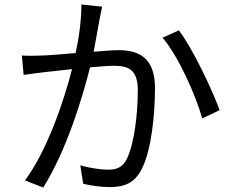

<svg xmlns="http://www.w3.org/2000/svg" viewBox="-20 -810 1040 861"><path d="M782 -674 709 -641C780 -558 858 -382 887 -279L965 -316C931 -409 844 -593 782 -674ZM78 -561 86 -474C112 -478 153 -483 176 -486L303 -500C269 -366 194 -138 92 -1L174 31C279 -138 347 -364 384 -508C428 -512 468 -515 492 -515C555 -515 598 -498 598 -406C598 -298 582 -168 550 -100C530 -57 500 -49 463 -49C435 -49 382 -56 340 -69L353 14C385 22 433 29 471 29C536 29 585 12 617 -55C659 -138 675 -297 675 -416C675 -551 602 -585 513 -585C489 -585 447 -582 400 -578L426 -721C430 -740 434 -762 438 -780L345 -790C345 -722 335 -644 319 -572C259 -567 200 -562 167 -561C135 -560 109 -559 78 -561Z"/></svg>

Font: Source Han Sans JP
Style: Regular
Weight: 400
Designer: Ryoko NISHIZUKA 西塚涼子 (kana, bopomofo & ideographs); Paul D. Hunt (Latin, Greek & Cyrillic); Sandoll Communications 산돌커뮤니
Foundry: Adobe
Version: Version 2.004;hotconv 1.0.118;makeotfexe 2.5.65603